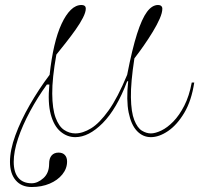

<svg xmlns="http://www.w3.org/2000/svg" viewBox="-20 -535 819 770"><path d="M107 215Q66 215 43 188Q20 161 20 114Q20 67 41.5 8Q63 -51 99.5 -114.5Q136 -178 179 -235Q186 -300 198 -351.5Q210 -403 227 -439.5Q244 -476 264 -495.5Q284 -515 307 -515Q315 -515 319.5 -511.5Q324 -508 324 -500Q324 -486 312.5 -463.5Q301 -441 282.5 -415Q264 -389 243.5 -363Q223 -337 206 -316Q189 -221 189.5 -159.5Q190 -98 203 -63Q216 -28 237 -14Q258 0 282 0Q312 0 345.5 -20.5Q379 -41 415.5 -92Q452 -143 490 -235Q510 -338 529.5 -399Q549 -460 569.5 -487.5Q590 -515 614 -515Q622 -515 626.5 -511Q631 -507 631 -500Q631 -484 620.5 -460Q610 -436 593 -408Q576 -380 556.5 -352Q537 -324 519 -301Q504 -204 505 -144.5Q506 -85 518.5 -53.5Q531 -22 549 -11Q567 0 585 0Q603 0 627 -11.5Q651 -23 675 -47.5Q699 -72 719 -111Q739 -150 749 -204H759Q748 -131 719 -82.5Q690 -34 654 -9.5Q618 15 585 15Q553 15 529.5 -9.5Q506 -34 496 -83.5Q486 -133 494 -209H490Q448 -98 392 -41.5Q336 15 282 15Q249 15 222.5 -7.5Q196 -30 183.5 -76.5Q171 -123 178 -196H168Q131 -145 100.5 -88.5Q70 -32 52.5 20.5Q35 73 35 114Q35 156 53.5 178Q72 200 107 200Q131 200 154 179.5Q177 159 177 122Q177 100 187 88.5Q197 77 215 77Q231 77 240 86.5Q249 96 249 113Q249 141 230 164.5Q211 188 179 201.5Q147 215 107 215Z"/></svg>

Font: Kalnia Thin Thin
Style: Regular
Weight: 250
Version: Version 1.105